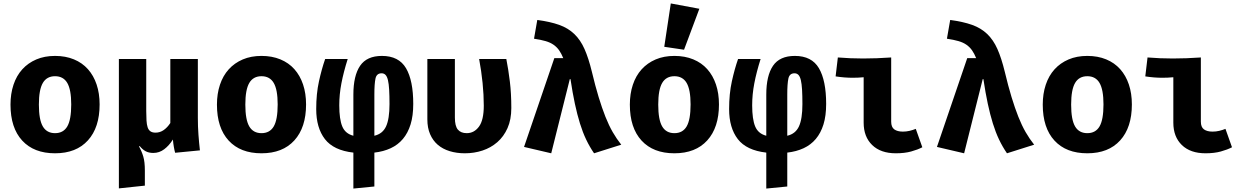

<svg xmlns="http://www.w3.org/2000/svg" viewBox="-20 -874 7240 1116"><path d="M300 -549Q361 -549 409.5 -529Q458 -509 491 -472Q524 -435 541.5 -383Q559 -331 559 -267Q559 -133 491 -58Q423 17 300 17Q177 17 109 -57Q41 -131 41 -266Q41 -329 58.5 -381.5Q76 -434 109.5 -471Q143 -508 191 -528.5Q239 -549 300 -549ZM300 -431Q252 -431 229 -392Q206 -353 206 -266Q206 -178 229 -139Q252 -100 300 -100Q348 -100 371 -139Q394 -178 394 -267Q394 -353 371 -392Q348 -431 300 -431Z M1130 -531V-189Q1130 -138 1133.5 -91Q1137 -44 1142 0L998 14Q994 0 990.5 -20Q987 -40 985 -63Q963 -28 934.5 -6.5Q906 15 871 15Q845 15 826.5 5Q808 -5 792 -25L788 -23Q804 6 813 36.5Q822 67 822 117V205L671 221V-531H830V-229Q830 -197 831.5 -173.5Q833 -150 838 -134.5Q843 -119 854 -111Q865 -103 884 -103Q910 -103 931.5 -118Q953 -133 970 -159V-531Z M1500 -549Q1561 -549 1609.5 -529Q1658 -509 1691 -472Q1724 -435 1741.5 -383Q1759 -331 1759 -267Q1759 -133 1691 -58Q1623 17 1500 17Q1377 17 1309 -57Q1241 -131 1241 -266Q1241 -329 1258.5 -381.5Q1276 -434 1309.5 -471Q1343 -508 1391 -528.5Q1439 -549 1500 -549ZM1500 -431Q1452 -431 1429 -392Q1406 -353 1406 -266Q1406 -178 1429 -139Q1452 -100 1500 -100Q1548 -100 1571 -139Q1594 -178 1594 -267Q1594 -353 1571 -392Q1548 -431 1500 -431Z M2034 -324Q2034 -434 2073 -491.5Q2112 -549 2200 -549Q2298 -549 2340 -477.5Q2382 -406 2382 -270Q2382 -201 2366.5 -151Q2351 -101 2322 -66.5Q2293 -32 2251 -12.5Q2209 7 2156 13V210L2034 222V13Q1919 0 1868.5 -65.5Q1818 -131 1818 -240Q1818 -329 1834 -401.5Q1850 -474 1870 -531H2001Q1977 -455 1964.5 -390Q1952 -325 1952 -262Q1952 -181 1969.5 -139Q1987 -97 2034 -85ZM2156 -85Q2204 -96 2224 -139.5Q2244 -183 2244 -269Q2244 -318 2242 -352.5Q2240 -387 2235 -408Q2230 -429 2221 -438.5Q2212 -448 2198 -448Q2169 -448 2162.5 -417.5Q2156 -387 2156 -324Z M2923 -531Q2935 -470 2943.5 -400.5Q2952 -331 2952 -246Q2952 -179 2930 -129.5Q2908 -80 2870.5 -47.5Q2833 -15 2784.5 1Q2736 17 2682 17Q2634 17 2593.5 4.5Q2553 -8 2524.5 -32.5Q2496 -57 2480 -94Q2464 -131 2464 -180V-531H2624V-190Q2624 -141 2641.5 -120.5Q2659 -100 2693 -100Q2736 -100 2764 -138Q2792 -176 2792 -260Q2792 -323 2785 -392Q2778 -461 2765 -531Z M3202 -536H3254Q3243 -563 3230 -581.5Q3217 -600 3198 -613.5Q3179 -627 3151.5 -635Q3124 -643 3084 -649L3103 -758Q3178 -748 3230 -729.5Q3282 -711 3318 -676.5Q3354 -642 3377.5 -589Q3401 -536 3420 -458Q3440 -374 3459.5 -310Q3479 -246 3499 -195.5Q3519 -145 3541.5 -106Q3564 -67 3591 -33L3433 17Q3407 -21 3387 -63Q3367 -105 3351 -156.5Q3335 -208 3321.5 -271Q3308 -334 3296 -414H3292L3184 17L3026 -20Z M3900 -549Q3961 -549 4009.5 -529Q4058 -509 4091 -472Q4124 -435 4141.5 -383Q4159 -331 4159 -267Q4159 -133 4091 -58Q4023 17 3900 17Q3777 17 3709 -57Q3641 -131 3641 -266Q3641 -329 3658.5 -381.5Q3676 -434 3709.5 -471Q3743 -508 3791 -528.5Q3839 -549 3900 -549ZM3900 -431Q3852 -431 3829 -392Q3806 -353 3806 -266Q3806 -178 3829 -139Q3852 -100 3900 -100Q3948 -100 3971 -139Q3994 -178 3994 -267Q3994 -353 3971 -392Q3948 -431 3900 -431ZM3841 -602 3879 -854 4045 -823 3956 -585Z M4434 -324Q4434 -434 4473 -491.5Q4512 -549 4600 -549Q4698 -549 4740 -477.5Q4782 -406 4782 -270Q4782 -201 4766.5 -151Q4751 -101 4722 -66.5Q4693 -32 4651 -12.5Q4609 7 4556 13V210L4434 222V13Q4319 0 4268.5 -65.5Q4218 -131 4218 -240Q4218 -329 4234 -401.5Q4250 -474 4270 -531H4401Q4377 -455 4364.5 -390Q4352 -325 4352 -262Q4352 -181 4369.5 -139Q4387 -97 4434 -85ZM4556 -85Q4604 -96 4624 -139.5Q4644 -183 4644 -269Q4644 -318 4642 -352.5Q4640 -387 4635 -408Q4630 -429 4621 -438.5Q4612 -448 4598 -448Q4569 -448 4562.5 -417.5Q4556 -387 4556 -324Z M5000 -425Q4968 -422 4936 -422Q4912 -422 4887.5 -424Q4863 -426 4837 -430L4850 -540Q4923 -534 4997 -534Q5074 -534 5160 -540V-167Q5160 -135 5178 -122Q5196 -109 5228 -109Q5248 -109 5267 -113.5Q5286 -118 5303 -125L5341 -18Q5314 -4 5276 6.5Q5238 17 5187 17Q5099 17 5049.5 -31Q5000 -79 5000 -161Z M5602 -536H5654Q5643 -563 5630 -581.5Q5617 -600 5598 -613.5Q5579 -627 5551.5 -635Q5524 -643 5484 -649L5503 -758Q5578 -748 5630 -729.5Q5682 -711 5718 -676.5Q5754 -642 5777.5 -589Q5801 -536 5820 -458Q5840 -374 5859.5 -310Q5879 -246 5899 -195.5Q5919 -145 5941.5 -106Q5964 -67 5991 -33L5833 17Q5807 -21 5787 -63Q5767 -105 5751 -156.5Q5735 -208 5721.5 -271Q5708 -334 5696 -414H5692L5584 17L5426 -20Z M6300 -549Q6361 -549 6409.5 -529Q6458 -509 6491 -472Q6524 -435 6541.5 -383Q6559 -331 6559 -267Q6559 -133 6491 -58Q6423 17 6300 17Q6177 17 6109 -57Q6041 -131 6041 -266Q6041 -329 6058.5 -381.5Q6076 -434 6109.5 -471Q6143 -508 6191 -528.5Q6239 -549 6300 -549ZM6300 -431Q6252 -431 6229 -392Q6206 -353 6206 -266Q6206 -178 6229 -139Q6252 -100 6300 -100Q6348 -100 6371 -139Q6394 -178 6394 -267Q6394 -353 6371 -392Q6348 -431 6300 -431Z M6800 -425Q6768 -422 6736 -422Q6712 -422 6687.5 -424Q6663 -426 6637 -430L6650 -540Q6723 -534 6797 -534Q6874 -534 6960 -540V-167Q6960 -135 6978 -122Q6996 -109 7028 -109Q7048 -109 7067 -113.5Q7086 -118 7103 -125L7141 -18Q7114 -4 7076 6.5Q7038 17 6987 17Q6899 17 6849.5 -31Q6800 -79 6800 -161Z"/></svg>

Font: Qzxlaeiskcpccdgjqmyffctclhy
Style: Regular
Weight: 700
Monospace: yes
Designer: Carrois Corporate & Edenspiekermann
Foundry: Carrois Corporate GbR & Edenspiekermann AG
Version: Version 2.001